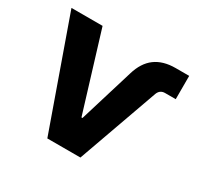

<svg xmlns="http://www.w3.org/2000/svg" viewBox="-121 -679 847 822"><g transform="rotate(30 303.0 -268.0)"><path d="M202.1 0 12.2 -535.6H166L283.7 -150.9H288.6L370.1 -418Q387.7 -478 426.8 -506.8Q465.8 -535.6 527.3 -535.6H594.2V-420.4H541.5Q516.6 -420.4 507.3 -396.5L365.7 0Z"/></g></svg>

Font: Inter 20pt
Style: Bold
Weight: 700
Version: Version 4.001;git-66647c0bb